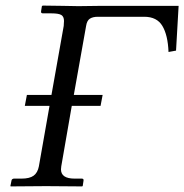

<svg xmlns="http://www.w3.org/2000/svg" viewBox="-20 -666 659 687"><path d="M259.8 -644 337.9 -645H619.1L609.9 -484.9L583 -480Q580.6 -540.5 561 -573.2Q541.5 -606 496.1 -606H330.1Q312 -606 301.5 -599.1Q291 -592.3 288.1 -573.2L244.1 -326.2H347.2L339.8 -287.1H236.8L199.2 -70.8Q199.2 -68.8 198.7 -65.2Q198.2 -61.5 198.2 -60.1Q198.2 -26.9 247.1 -26.9H272.9Q280.3 -26.9 278.8 -19L275.9 0L272.9 1Q181.2 0 145 0L19 1L17.1 0L21 -19Q21 -22.5 23.7 -24.7Q26.4 -26.9 29.8 -26.9H57.1Q85.9 -26.9 100.3 -37.4Q114.7 -47.9 119.1 -70.8L157.2 -287.1H68.8L76.2 -326.2H164.1L208 -573.2Q208 -577.1 208.5 -583Q209 -588.9 209 -590.8Q209 -606.4 199.5 -612.3Q189.9 -618.2 164.1 -618.2H133.8Q125.5 -618.2 127 -626L129.9 -644L132.8 -646Q177.2 -645.5 206.3 -645Q235.4 -644.5 245.6 -644.3Q255.9 -644 259.8 -644Z"/></svg>

Font: Common Serif
Style: Bold Italic
Weight: 700
Italic angle: -12°
Designer: Philipp H. Poll, Khaled Hosny
Foundry: Stefan Peev, Context Ltd.
Version: Version 1.026